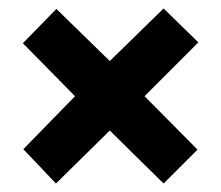

<svg xmlns="http://www.w3.org/2000/svg" viewBox="-20 -580 521 453"><path d="M366 -560 239 -436 113 -559 34 -478 157 -353 35 -228 112 -147 239 -272 366 -147 446 -227 321 -353 448 -480Z"/></svg>

Font: Noto Sans Gujarati UI ExtraCondensed ExtraBold
Style: Regular
Weight: 800
Width: 2
Designer: Jelle Bosma - Monotype Design Team, Universal Thirst
Foundry: Monotype Imaging Inc.
Version: Version 2.106